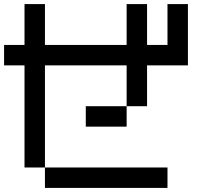

<svg xmlns="http://www.w3.org/2000/svg" viewBox="-20 -920 1040 940"><path d="M0 -600V-700H100V-900H200V-700H600V-900H700V-700H800V-900H900V-600H700V-400H600V-600H200V-100H100V-600ZM200 -100H800V0H200ZM400 -300V-400H600V-300Z"/></svg>

Font: Galmuri9 Regular
Style: Regular
Weight: 400
Designer: Lee Minseo (quiple)
Version: Version 2.399;hotconv 1.1.1;makeotfexe 2.6.0 DEVELOPMENT